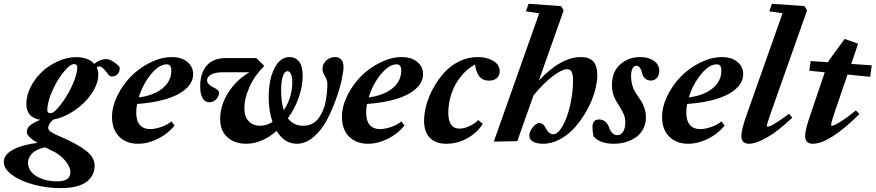

<svg xmlns="http://www.w3.org/2000/svg" viewBox="-99 -745 4606 1010"><path d="M219.2 244.6Q147.5 244.6 78.6 226.3Q9.8 208 -34.7 175.8Q-79.1 143.6 -79.1 106.9Q-79.1 67.9 -28.8 41.5Q21.5 15.1 97.7 6.8Q42 -27.8 42 -50.3Q42 -70.3 57.9 -84.2Q73.7 -98.1 112.8 -114.7Q39.6 -126.5 39.6 -198.7Q39.6 -243.2 62.5 -288.1Q85.4 -333 121.8 -367.2Q158.2 -401.4 206.1 -422.9Q253.9 -444.3 301.3 -444.3Q364.7 -444.3 397 -409.2Q427.2 -434.1 460 -434.1Q475.1 -434.1 492.9 -423.3Q510.7 -412.6 523.9 -399.4Q530.8 -392.6 530.8 -386.7Q530.8 -367.2 519.5 -355Q508.3 -342.8 489.7 -342.8Q478 -342.8 469.7 -354.5Q439.5 -396 423.8 -396Q416.5 -396 409.7 -390.6Q418 -373 418 -353Q418 -304.7 383.3 -253.2Q348.6 -201.7 293.7 -164.3Q238.8 -127 181.6 -116.2Q154.8 -93.3 154.8 -72.3Q154.8 -65.4 159.4 -59.6Q164.1 -53.7 175.3 -47.4Q186.5 -41 194.8 -36.9Q203.1 -32.7 220.7 -25.4Q310.5 13.7 354.7 48.6Q398.9 83.5 398.9 127Q398.9 150.4 389.6 170.7Q380.4 190.9 360.6 208Q340.8 225.1 304.7 234.9Q268.6 244.6 219.2 244.6ZM168.5 -149.4Q181.2 -149.4 204.6 -175.8Q228 -202.1 250.7 -238.8Q273.4 -275.4 290.5 -318.8Q307.6 -362.3 307.6 -392.6Q307.6 -407.7 289.6 -407.7Q270 -407.7 236.8 -367.7Q203.6 -327.6 176.8 -268.6Q149.9 -209.5 149.9 -164.1Q149.9 -149.4 168.5 -149.4ZM48.3 110.4Q48.3 154.3 92.5 181.6Q136.7 209 201.7 209Q271.5 209 271.5 161.1Q271.5 133.3 243.7 100.1Q215.8 66.9 178.7 49.8Q161.6 42 138.2 29.8Q92.8 39.1 70.6 61.5Q48.3 84 48.3 110.4Z M627 11.2Q565.4 11.2 527.8 -26.4Q490.2 -64 490.2 -129.9Q490.2 -184.6 518.6 -242.2Q546.9 -299.8 590.8 -344Q634.8 -388.2 692.4 -416.5Q750 -444.8 804.7 -444.8Q856 -444.8 886.5 -419.4Q917 -394 917 -355.5Q917 -310.5 877 -276.1Q836.9 -241.7 771.7 -222.9Q706.5 -204.1 622.1 -198.2Q617.7 -175.3 617.7 -153.3Q617.7 -109.4 636.7 -87.6Q655.8 -65.9 690.4 -65.9Q714.8 -65.9 747.3 -76.4Q779.8 -86.9 802.7 -106.4L819.3 -84.5Q784.2 -41 731.7 -14.9Q679.2 11.2 627 11.2ZM778.3 -406.7Q737.8 -406.7 694.8 -354Q651.9 -301.3 630.9 -232.4Q711.4 -243.2 756.8 -281Q802.2 -318.8 802.2 -374Q802.2 -406.7 778.3 -406.7Z M1196.3 11.2Q1135.7 11.2 1097.4 -22.9Q1059.1 -57.1 1059.1 -119.6Q1059.1 -159.7 1074.2 -202.9Q1089.4 -246.1 1125.5 -290.8Q1161.6 -335.4 1212.9 -364.7H1072.8Q1031.7 -364.7 1011 -352.5Q990.2 -340.3 990.2 -322.8Q990.2 -311 1000 -301.3Q1009.8 -291.5 1021.7 -286.1Q1033.7 -280.8 1043.5 -273.4Q1053.2 -266.1 1053.2 -259.3Q1053.2 -239.3 1038.6 -223.1Q1023.9 -207 1002.4 -207Q978.5 -207 966.3 -229.2Q954.1 -251.5 954.1 -290.5Q954.1 -361.3 988.8 -400.4Q1023.4 -439.5 1088.9 -439.5H1249.5L1291 -398.4Q1238.3 -344.7 1212.4 -285.4Q1186.5 -226.1 1186.5 -177.2Q1186.5 -130.4 1209.7 -106.9Q1232.9 -83.5 1269.5 -83.5Q1302.7 -83.5 1334.5 -103.5Q1314.5 -161.1 1314.5 -232.4Q1314.5 -325.7 1344.2 -385.3Q1374 -444.8 1424.3 -444.8Q1455.6 -444.8 1474.4 -420.7Q1493.2 -396.5 1493.2 -346.2Q1493.2 -290.5 1472.4 -231.7Q1451.7 -172.9 1415.5 -122.6Q1445.8 -83.5 1495.6 -83.5Q1522 -83.5 1543 -94.2Q1564 -105 1577.4 -123.8Q1590.8 -142.6 1600.3 -164.8Q1609.9 -187 1614.5 -213.4Q1619.1 -239.7 1621.1 -261.7Q1623 -283.7 1623 -306.2Q1623 -322.8 1610.1 -345Q1597.2 -367.2 1597.2 -380.4Q1597.2 -408.2 1616.9 -426.5Q1636.7 -444.8 1663.6 -444.8Q1684.1 -444.8 1696 -431.6Q1708 -418.5 1708 -392.1Q1708 -371.1 1698.7 -326.7Q1689.5 -282.2 1668.7 -223.9Q1647.9 -165.5 1620.4 -113.3Q1592.8 -61 1551 -24.9Q1509.3 11.2 1462.9 11.2Q1397 11.2 1356 -56.6Q1279.3 11.2 1196.3 11.2ZM1379.9 -267.6Q1379.9 -207.5 1394 -165Q1438.5 -233.4 1438.5 -311.5Q1438.5 -340.3 1431.4 -355.5Q1424.3 -370.6 1413.1 -370.6Q1397.9 -370.6 1388.9 -344.2Q1379.9 -317.9 1379.9 -267.6Z M1836.4 11.2Q1774.9 11.2 1737.3 -26.4Q1699.7 -64 1699.7 -129.9Q1699.7 -184.6 1728 -242.2Q1756.3 -299.8 1800.3 -344Q1844.2 -388.2 1901.9 -416.5Q1959.5 -444.8 2014.2 -444.8Q2065.4 -444.8 2095.9 -419.4Q2126.5 -394 2126.5 -355.5Q2126.5 -310.5 2086.4 -276.1Q2046.4 -241.7 1981.2 -222.9Q1916 -204.1 1831.5 -198.2Q1827.1 -175.3 1827.1 -153.3Q1827.1 -109.4 1846.2 -87.6Q1865.2 -65.9 1899.9 -65.9Q1924.3 -65.9 1956.8 -76.4Q1989.3 -86.9 2012.2 -106.4L2028.8 -84.5Q1993.7 -41 1941.2 -14.9Q1888.7 11.2 1836.4 11.2ZM1987.8 -406.7Q1947.3 -406.7 1904.3 -354Q1861.3 -301.3 1840.3 -232.4Q1920.9 -243.2 1966.3 -281Q2011.7 -318.8 2011.7 -374Q2011.7 -406.7 1987.8 -406.7Z M2249 11.2Q2192.9 11.2 2162.4 -19.8Q2131.8 -50.8 2131.8 -109.4Q2131.8 -147.9 2143.8 -192.6Q2155.8 -237.3 2180.4 -282Q2205.1 -326.7 2237.8 -363Q2270.5 -399.4 2316.7 -422.1Q2362.8 -444.8 2413.6 -444.8Q2462.4 -444.8 2496.1 -424.6Q2529.8 -404.3 2529.8 -370.1Q2529.8 -347.7 2514.6 -334.2Q2499.5 -320.8 2473.1 -320.8Q2441.9 -320.8 2424.3 -340.6Q2406.7 -360.4 2399.4 -405.3Q2355 -381.3 2322.5 -339.1Q2290 -296.9 2274.7 -248.8Q2259.3 -200.7 2259.3 -151.9Q2259.3 -68.4 2318.4 -68.4Q2340.8 -68.4 2368.7 -80.8Q2396.5 -93.3 2417 -113.3L2440.4 -93.3Q2411.6 -46.4 2358.9 -17.6Q2306.2 11.2 2249 11.2Z M2498.5 0 2737.3 -674.8 2667.5 -685.5 2681.6 -725.1 2852.5 -712.9 2866.2 -690.4 2735.4 -320.8Q2851.1 -444.8 2957 -444.8Q3000 -444.8 3021.5 -422.1Q3043 -399.4 3043 -349.1Q3043 -310.1 3029.1 -261.7Q3015.1 -213.4 2988.8 -165.8Q2962.4 -118.2 2928.2 -78.4Q2894 -38.6 2849.1 -13.7Q2804.2 11.2 2757.8 11.2Q2723.1 11.2 2704.3 -0.2Q2685.5 -11.7 2685.5 -31.7Q2685.5 -52.7 2703.6 -75.4Q2721.7 -98.1 2738.8 -98.1Q2747.1 -98.1 2755.4 -92Q2763.7 -85.9 2768.1 -77.1Q2787.6 -38.6 2811 -38.6Q2835.9 -38.6 2860.6 -82Q2885.3 -125.5 2900.4 -192.4Q2915.5 -259.3 2915.5 -324.2Q2915.5 -335.4 2914.6 -343.5Q2913.6 -351.6 2910.9 -361.1Q2908.2 -370.6 2901.1 -375.7Q2894 -380.9 2883.3 -380.9Q2858.9 -380.9 2811 -345.9Q2763.2 -311 2707.5 -243.2L2622.1 -2.4Z M3130.9 11.2Q3056.2 11.2 3023.4 -27.3Q3017.6 -56.6 3017.6 -74.7Q3017.6 -116.7 3052.2 -116.7Q3069.8 -116.7 3083.7 -106Q3097.7 -95.2 3103.5 -78.1Q3118.7 -34.2 3147.5 -34.2Q3168 -34.2 3179.2 -52.7Q3190.4 -71.3 3190.4 -100.1Q3190.4 -124 3182.6 -143.1Q3174.8 -162.1 3157.2 -189Q3138.7 -217.3 3129.4 -241.7Q3120.1 -266.1 3120.1 -297.9Q3120.1 -367.7 3163.6 -406.2Q3207 -444.8 3269.5 -444.8Q3312.5 -444.8 3340.8 -425Q3369.1 -405.3 3369.1 -372.6Q3369.1 -350.1 3356.7 -335.7Q3344.2 -321.3 3325.7 -321.3Q3304.7 -321.3 3292.7 -334Q3280.8 -346.7 3277.8 -363.8Q3275.4 -376.5 3267.8 -387.9Q3260.3 -399.4 3248.5 -399.4Q3236.3 -399.4 3228.5 -385Q3220.7 -370.6 3220.7 -344.7Q3220.7 -289.6 3251.5 -246.6Q3267.1 -224.6 3275.4 -211.2Q3283.7 -197.8 3291.3 -174.8Q3298.8 -151.9 3298.8 -127.9Q3298.8 -93.3 3284.2 -65.9Q3269.5 -38.6 3245.1 -22.2Q3220.7 -5.9 3191.7 2.7Q3162.6 11.2 3130.9 11.2Z M3520.5 11.2Q3459 11.2 3421.4 -26.4Q3383.8 -64 3383.8 -129.9Q3383.8 -184.6 3412.1 -242.2Q3440.4 -299.8 3484.4 -344Q3528.3 -388.2 3585.9 -416.5Q3643.6 -444.8 3698.2 -444.8Q3749.5 -444.8 3780 -419.4Q3810.5 -394 3810.5 -355.5Q3810.5 -310.5 3770.5 -276.1Q3730.5 -241.7 3665.3 -222.9Q3600.1 -204.1 3515.6 -198.2Q3511.2 -175.3 3511.2 -153.3Q3511.2 -109.4 3530.3 -87.6Q3549.3 -65.9 3584 -65.9Q3608.4 -65.9 3640.9 -76.4Q3673.3 -86.9 3696.3 -106.4L3712.9 -84.5Q3677.7 -41 3625.2 -14.9Q3572.8 11.2 3520.5 11.2ZM3671.9 -406.7Q3631.3 -406.7 3588.4 -354Q3545.4 -301.3 3524.4 -232.4Q3605 -243.2 3650.4 -281Q3695.8 -318.8 3695.8 -374Q3695.8 -406.7 3671.9 -406.7Z M3841.3 11.2Q3800.8 11.2 3800.8 -30.3Q3800.8 -63 3829.6 -143.6L4017.6 -675.3L3947.8 -685.5L3961.9 -725.1L4133.3 -712.9L4146.5 -690.4L3954.1 -146Q3935.1 -93.3 3935.1 -82.5Q3935.1 -78.6 3939.5 -78.6Q3944.8 -78.6 3957.3 -84.2Q3969.7 -89.8 3994.6 -106Q4019.5 -122.1 4051.3 -146.5L4068.8 -126Q3995.1 -55.7 3936.3 -22.2Q3877.4 11.2 3841.3 11.2Z M4176.8 11.2Q4136.2 11.2 4136.2 -30.3Q4136.2 -61 4164.6 -143.6L4239.7 -364.7L4158.2 -373L4165.5 -423.8L4257.8 -417.5L4260.3 -425.3L4344.2 -540L4415 -515.1L4378.9 -408.7L4486.8 -401.4L4478.5 -340.8L4359.4 -353L4290.5 -151.4Q4272.9 -99.6 4272.9 -86.9Q4272.9 -83.5 4276.9 -83.5Q4283.2 -83.5 4296.9 -89.8Q4310.5 -96.2 4339.1 -115.5Q4367.7 -134.8 4403.3 -164.1L4421.9 -145Q4264.2 11.2 4176.8 11.2Z"/></svg>

Font: Elstob ExtraBold
Style: Italic
Weight: 800
Italic angle: -20°
Designer: Peter S. Baker
Version: Version 1.015